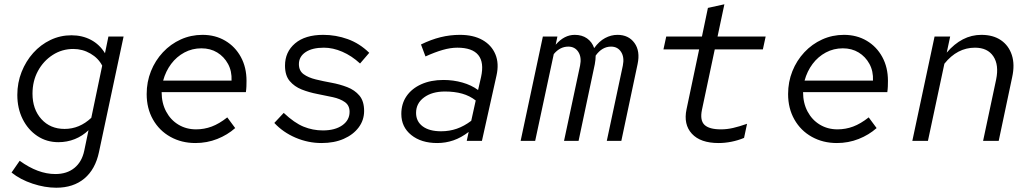

<svg xmlns="http://www.w3.org/2000/svg" viewBox="-20 -659 4840 898"><path d="M243 219Q190 219 132.5 200Q75 181 34 148L72 93Q115 124 156.5 139.5Q198 155 239 155Q293 155 328 126.5Q363 98 374 46L394 -50Q366 -23 330 -8.5Q294 6 253 6Q198 6 154.5 -23Q111 -52 86 -102Q61 -152 61 -215Q61 -272 81 -322.5Q101 -373 135.5 -411.5Q170 -450 216 -472Q262 -494 314 -494Q365 -494 405.5 -472.5Q446 -451 471 -410L487 -488H558L443 52Q426 133 374.5 176Q323 219 243 219ZM282 -56Q352 -56 407 -108L458 -352Q440 -387 403 -408.5Q366 -430 323 -430Q270 -430 226.5 -402Q183 -374 157.5 -327Q132 -280 132 -221Q132 -148 173.5 -102Q215 -56 282 -56Z M894 10Q829 10 777 -19Q725 -48 695.5 -100Q666 -152 666 -219Q666 -276 686 -326Q706 -376 742 -414.5Q778 -453 825.5 -474.5Q873 -496 927 -496Q987 -496 1033.5 -468.5Q1080 -441 1106.5 -392.5Q1133 -344 1133 -281Q1133 -268 1132.5 -255Q1132 -242 1130 -228H736Q736 -177 757 -137.5Q778 -98 814.5 -76Q851 -54 897 -54Q935 -54 970 -67Q1005 -80 1043 -110L1080 -60Q1044 -28 996 -9Q948 10 894 10ZM743 -282H1063Q1065 -326 1046.5 -360Q1028 -394 996 -413.5Q964 -433 922 -433Q879 -433 842.5 -413.5Q806 -394 780.5 -360Q755 -326 743 -282Z M1484 10Q1421 10 1362.5 -15Q1304 -40 1263 -84L1307 -131Q1357 -84 1400 -66.5Q1443 -49 1490 -49Q1547 -49 1581 -73Q1615 -97 1615 -136Q1615 -166 1593 -181.5Q1571 -197 1537 -204.5Q1503 -212 1464 -219.5Q1425 -227 1391 -240.5Q1357 -254 1335 -280Q1313 -306 1313 -352Q1313 -416 1360 -456Q1407 -496 1492 -496Q1551 -496 1606.5 -476Q1662 -456 1707 -412L1664 -362Q1625 -398 1581 -417Q1537 -436 1495 -436Q1440 -436 1409 -415Q1378 -394 1378 -359Q1378 -328 1400 -312Q1422 -296 1457 -287.5Q1492 -279 1530.5 -272Q1569 -265 1604 -251.5Q1639 -238 1661 -212Q1683 -186 1683 -140Q1683 -97 1657.5 -63Q1632 -29 1587.5 -9.5Q1543 10 1484 10Z M2025 10Q1950 10 1903.5 -27.5Q1857 -65 1857 -126Q1857 -174 1881.5 -209.5Q1906 -245 1950.5 -265Q1995 -285 2054 -285Q2100 -285 2142.5 -273Q2185 -261 2216 -238L2230 -299Q2245 -367 2217 -401.5Q2189 -436 2119 -436Q2087 -436 2050.5 -425.5Q2014 -415 1970 -395L1949 -451Q1996 -474 2040.5 -485Q2085 -496 2131 -496Q2194 -496 2236.5 -472Q2279 -448 2297 -405Q2315 -362 2302 -305L2234 0H2163L2172 -42Q2137 -15 2100.5 -2.5Q2064 10 2025 10ZM1926 -131Q1926 -91 1957 -68Q1988 -45 2043 -45Q2082 -45 2116.5 -57Q2151 -69 2184 -94L2205 -189Q2177 -211 2141.5 -221Q2106 -231 2061 -231Q2001 -231 1963.5 -203.5Q1926 -176 1926 -131Z M2415 0 2519 -488H2587L2579 -450Q2619 -496 2668 -496Q2702 -496 2725.5 -479.5Q2749 -463 2759 -434Q2782 -466 2810 -481Q2838 -496 2868 -496Q2920 -496 2947.5 -458Q2975 -420 2962 -359L2886 0H2818L2893 -352Q2901 -391 2885 -416Q2869 -441 2838 -441Q2796 -441 2766 -399Q2766 -390 2765 -380Q2764 -370 2762 -359L2686 0H2618L2693 -352Q2701 -391 2685 -416Q2669 -441 2638 -441Q2618 -441 2601 -432Q2584 -423 2570 -406L2483 0Z M3341 10Q3256 10 3216 -33.5Q3176 -77 3191 -148L3250 -428H3083L3096 -488H3263L3291 -622L3368 -639L3336 -488H3561L3548 -428H3323L3263 -145Q3253 -96 3275 -75Q3297 -54 3352 -54Q3380 -54 3408.5 -60.5Q3437 -67 3474 -80L3460 -14Q3431 -2 3400.5 4Q3370 10 3341 10Z M3894 10Q3829 10 3777 -19Q3725 -48 3695.5 -100Q3666 -152 3666 -219Q3666 -276 3686 -326Q3706 -376 3742 -414.5Q3778 -453 3825.5 -474.5Q3873 -496 3927 -496Q3987 -496 4033.5 -468.5Q4080 -441 4106.5 -392.5Q4133 -344 4133 -281Q4133 -268 4132.5 -255Q4132 -242 4130 -228H3736Q3736 -177 3757 -137.5Q3778 -98 3814.5 -76Q3851 -54 3897 -54Q3935 -54 3970 -67Q4005 -80 4043 -110L4080 -60Q4044 -28 3996 -9Q3948 10 3894 10ZM3743 -282H4063Q4065 -326 4046.5 -360Q4028 -394 3996 -413.5Q3964 -433 3922 -433Q3879 -433 3842.5 -413.5Q3806 -394 3780.5 -360Q3755 -326 3743 -282Z M4247 0 4351 -488H4424L4408 -413Q4443 -454 4483.5 -475Q4524 -496 4570 -496Q4625 -496 4661.5 -471Q4698 -446 4712.5 -401.5Q4727 -357 4714 -298L4651 0H4578L4639 -287Q4653 -355 4626 -395.5Q4599 -436 4540 -436Q4457 -436 4397 -361L4320 0Z"/></svg>

Font: Red Hat Mono
Style: Italic
Weight: 400
Italic angle: -12°
Monospace: yes
Designer: Pentagram, MCKL
Foundry: MCKL
Version: Version 1.030